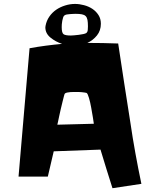

<svg xmlns="http://www.w3.org/2000/svg" viewBox="-20 -947 776 986"><path d="M461.9 -311.5Q460.9 -320.3 457 -344.2Q453.1 -368.2 448.2 -395Q443.4 -421.9 437 -443.8Q430.7 -465.8 424.8 -469.7Q422.9 -470.7 415.5 -471.7Q408.2 -472.7 399.9 -473.6Q391.6 -474.6 383.8 -474.6Q376 -474.6 373 -474.6Q368.2 -474.6 359.9 -474.6Q351.6 -474.6 342.3 -474.1Q333 -473.6 324.7 -471.7Q316.4 -469.7 313.5 -466.8Q311.5 -465.8 308.6 -454.1Q305.7 -442.4 301.3 -425.3Q296.9 -408.2 292.5 -388.7Q288.1 -369.1 284.2 -351.6Q280.3 -334 277.8 -321.3Q275.4 -308.6 274.4 -306.6ZM498 -825.2Q498 -790 478 -765.1Q458 -740.2 428.7 -726.6Q507.8 -726.6 586.9 -723.6Q602.5 -622.1 617.7 -521Q632.8 -419.9 649.4 -318.4Q661.1 -238.3 675.3 -160.2Q689.5 -82 706.1 -2.9L557.6 19.5Q542 -30.3 526.4 -79.6Q510.7 -128.9 496.1 -178.7L255.9 -169.9L225.6 -40H75.2Q88.9 -206.1 103.5 -370.1Q118.2 -534.2 131.8 -699.2Q173.8 -707 215.3 -712.4Q256.8 -717.8 298.8 -721.7Q265.6 -732.4 239.3 -753.9Q212.9 -775.4 212.9 -806.6Q212.9 -811.5 213.9 -814.5Q218.8 -840.8 233.4 -861.8Q248 -882.8 268.6 -897Q289.1 -911.1 314.5 -918.9Q339.8 -926.8 365.2 -926.8Q387.7 -926.8 411.6 -920.4Q435.5 -914.1 454.6 -901.4Q473.6 -888.7 485.8 -869.6Q498 -850.6 498 -825.2ZM431.6 -811.5Q431.6 -832 429.2 -844.7Q426.8 -857.4 419.9 -864.3Q413.1 -871.1 400.4 -873.5Q387.7 -876 367.2 -876Q362.3 -876 354.5 -875.5Q346.7 -875 338.4 -874.5Q330.1 -874 322.8 -872.6Q315.4 -871.1 311.5 -868.2Q306.6 -865.2 304.2 -857.4Q301.8 -849.6 299.8 -840.3Q297.9 -831.1 297.4 -821.8Q296.9 -812.5 296.9 -807.6Q296.9 -778.3 306.2 -771.5Q315.4 -764.6 343.8 -764.6Q348.6 -764.6 360.4 -765.6Q372.1 -766.6 384.3 -768.1Q396.5 -769.5 407.7 -772Q418.9 -774.4 422.9 -777.3Q429.7 -782.2 430.7 -793Q431.6 -803.7 431.6 -811.5Z"/></svg>

Font: Slackey
Style: Regular
Weight: 400
Designer: Squid
Foundry: Font Diner, Inc DBA Sideshow
Version: Version 1.001